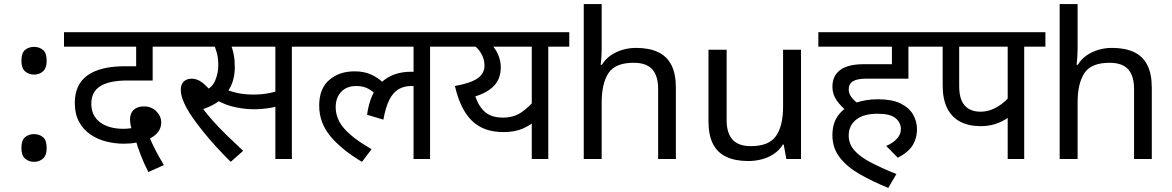

<svg xmlns="http://www.w3.org/2000/svg" viewBox="-20 -780 5752 942"><path d="M147 -414Q121 -414 103 -430Q85 -446 85 -482Q85 -520 103 -535Q121 -550 147 -550Q173 -550 191 -535Q209 -520 209 -482Q209 -446 191 -430Q173 -414 147 -414ZM147 14Q121 14 103 -2Q85 -18 85 -54Q85 -92 103 -107Q121 -122 147 -122Q173 -122 191 -107Q209 -92 209 -54Q209 -18 191 -2Q173 14 147 14Z M708 64Q686 22 670 -20.5Q654 -63 644 -97L631 -133Q624 -150 621 -165Q618 -180 618 -195Q618 -224 636 -241Q654 -258 686 -258Q723 -258 747 -234Q771 -210 771 -179Q771 -152 754.5 -131Q738 -110 706 -96L689 -92Q665 -84 643 -79.5Q621 -75 587 -75Q543 -75 500 -86Q457 -97 422.5 -121Q388 -145 367.5 -183Q347 -221 347 -275Q347 -366 409.5 -410.5Q472 -455 593 -455H664L648 -420V-551H294V-622H835V-551H729V-385H605Q517 -385 472.5 -357.5Q428 -330 428 -271Q428 -212 471 -180Q514 -148 586 -148Q603 -148 623.5 -151Q644 -154 666 -164L711 -112Q725 -78 742 -45Q759 -12 784 30Z M1112 14Q1037 -60 979.5 -131Q922 -202 895 -251Q881 -277 874 -299Q867 -321 867 -340Q867 -366 881.5 -380Q896 -394 921 -394Q947 -394 971.5 -375.5Q996 -357 1020 -326L973 -331Q1018 -345 1034.5 -382Q1051 -419 1051 -460Q1051 -495 1043.5 -522Q1036 -549 1027 -564L1068 -551H825V-622H1242V-551H1076L1110 -566Q1121 -542 1126.5 -513.5Q1132 -485 1132 -450Q1132 -410 1120.5 -376.5Q1109 -343 1086 -317L1082 -310Q1064 -289 1038 -273Q1012 -257 972 -243L970 -254Q995 -220 1026 -185.5Q1057 -151 1094 -115Q1131 -79 1173 -40ZM1225 -244Q1184 -244 1137 -253.5Q1090 -263 1046 -287L1073 -347Q1114 -330 1148.5 -323Q1183 -316 1224 -316Q1265 -316 1302.5 -323.5Q1340 -331 1378 -348V-272Q1343 -257 1304.5 -250.5Q1266 -244 1225 -244ZM1331 0V-551H1221V-622H1515V-551H1412V0Z M1501 -551V-622H2193V-551H2090V0H2009V-379L2053 -347Q2037 -354 2023 -356Q2009 -358 1997 -358Q1963 -358 1936 -342.5Q1909 -327 1890.5 -291Q1872 -255 1861 -193L1781 -217Q1795 -322 1850.5 -375Q1906 -428 1997 -428Q2017 -428 2034 -425Q2051 -422 2063 -418L2066 -396L2009 -415V-551ZM1833 -304Q1816 -328 1790 -343Q1764 -358 1728 -358Q1681 -358 1654 -329.5Q1627 -301 1627 -254Q1627 -197 1669 -149Q1711 -101 1803 -48L1756 14Q1658 -44 1602 -110.5Q1546 -177 1546 -262Q1546 -345 1595 -387.5Q1644 -430 1720 -430Q1770 -430 1807 -411.5Q1844 -393 1871 -363Z M2773 -622V-551H2670V0H2589V-216L2612 -191Q2583 -166 2544.5 -149Q2506 -132 2449 -132Q2352 -132 2295 -188Q2238 -244 2212 -358Q2289 -372 2323 -395.5Q2357 -419 2357 -459Q2357 -491 2340 -519Q2323 -547 2295 -566L2338 -551H2179V-622ZM2354 -551 2382 -572Q2410 -544 2423.5 -513Q2437 -482 2437 -450Q2437 -397 2407 -362.5Q2377 -328 2312 -307Q2330 -255 2361.5 -229Q2393 -203 2448 -203Q2501 -203 2539 -229.5Q2577 -256 2604 -290L2589 -239V-551Z M2932 -537Q2932 -518 2930.5 -498Q2929 -478 2927 -462H2933Q2950 -490 2976 -508Q3002 -526 3034 -535.5Q3066 -545 3100 -545Q3165 -545 3208.5 -524.5Q3252 -504 3274 -461Q3296 -418 3296 -349V0H3209V-343Q3209 -408 3180 -440Q3151 -472 3089 -472Q2999 -472 2965.5 -421.5Q2932 -371 2932 -277V0H2844V-760H2932Z M3910 -536V0H3838L3825 -71H3821Q3804 -43 3777 -25Q3750 -7 3718 1.5Q3686 10 3651 10Q3587 10 3543.5 -10.5Q3500 -31 3478 -74Q3456 -117 3456 -185V-536H3545V-191Q3545 -127 3574 -95Q3603 -63 3664 -63Q3753 -63 3787.5 -113Q3822 -163 3822 -257V-536Z M4142 -229Q4107 -256 4085.5 -286.5Q4064 -317 4064 -354Q4064 -408 4102 -436.5Q4140 -465 4218 -465H4356V-551H3995V-622H4540V-551H4437V-394H4229Q4185 -394 4164.5 -381Q4144 -368 4144 -341Q4144 -322 4156.5 -304.5Q4169 -287 4188 -274ZM4328 -64Q4363 -79 4381.5 -100.5Q4400 -122 4400 -146Q4400 -179 4373.5 -200.5Q4347 -222 4286 -222Q4217 -222 4180.5 -193Q4144 -164 4144 -114Q4144 -74 4171.5 -42.5Q4199 -11 4251.5 16.5Q4304 44 4378 74L4338 142Q4260 110 4198 74.5Q4136 39 4100 -7.5Q4064 -54 4064 -117Q4064 -177 4094 -216Q4124 -255 4174.5 -274Q4225 -293 4288 -293Q4356 -293 4398 -272.5Q4440 -252 4459.5 -218.5Q4479 -185 4479 -145Q4479 -103 4458.5 -68.5Q4438 -34 4385 -6Z M5005 -551V0H4924V-244L4943 -217Q4918 -193 4878.5 -177Q4839 -161 4792 -161Q4733 -161 4691 -183Q4649 -205 4627 -249.5Q4605 -294 4605 -360V-551H4526V-622H5109V-551ZM4924 -551H4686V-357Q4686 -314 4698 -286.5Q4710 -259 4733.5 -245.5Q4757 -232 4790 -232Q4834 -232 4874.5 -256.5Q4915 -281 4940 -315L4924 -263Z M5267 -537Q5267 -518 5265.5 -498Q5264 -478 5262 -462H5268Q5285 -490 5311 -508Q5337 -526 5369 -535.5Q5401 -545 5435 -545Q5500 -545 5543.5 -524.5Q5587 -504 5609 -461Q5631 -418 5631 -349V0H5544V-343Q5544 -408 5515 -440Q5486 -472 5424 -472Q5334 -472 5300.5 -421.5Q5267 -371 5267 -277V0H5179V-760H5267Z"/></svg>

Font: hexlhindi05
Style: Book
Weight: 400
Designer: Jelle Bosma - Monotype Design Team
Foundry: Monotype Imaging Inc.
Version: Version 2.003